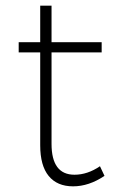

<svg xmlns="http://www.w3.org/2000/svg" viewBox="-20 -657 412 678"><path d="M349 -36Q294 1 238 1Q182 1 152 -35.5Q122 -72 122 -144V-472H46V-508H122V-637H162V-508H339V-472H162V-149Q162 -40 243 -40Q289 -40 333 -70Z"/></svg>

Font: TypoPRO Montserrat
Style: Regular
Weight: 275
Designer: Julieta Ulanovsky
Foundry: Julieta Ulanovsky
Version: Version 6.001